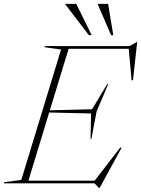

<svg xmlns="http://www.w3.org/2000/svg" viewBox="-63 -955 734 1000"><path d="M452.5 24.5 429.5 0H-43L-41.5 -6L48 -18L255 -697L169.5 -709L171.5 -715H612L649.5 -736.5H651.5L629.5 -537H622.5L607.5 -701H294.5L196.5 -380.5L416.5 -386L495.5 -517H500.5L440 -374L413 -231.5H408.5L411.5 -364L193 -369L85 -14H430L564 -187.5L569.5 -184L455.5 24.5ZM414.5 -772H399.5L277.5 -932V-935H334ZM527 -772H515.5L446.5 -932V-935H500Z"/></svg>

Font: Newsreader Display ExtraLight
Style: Italic
Weight: 275
Italic angle: -17°
Designer: Hugues Gentile
Foundry: Production Type
Version: Version 1.002